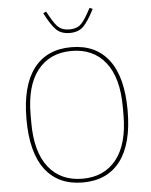

<svg xmlns="http://www.w3.org/2000/svg" viewBox="-61 -960 801 1021"><g transform="rotate(-5 340.0 -449.0)"><path d="M208 -903 224 -910 239 -883Q265 -836 285.5 -820.5Q306 -805 340 -805Q374 -805 394.5 -820.5Q415 -836 441 -883L456 -910L472 -903Q440 -840 413.5 -813Q387 -786 340 -786Q293 -786 266.5 -813Q240 -840 208 -903ZM540.5 -79.5Q471 12 340 12Q209 12 139.5 -79.5Q70 -171 70 -349Q70 -527 139.5 -618.5Q209 -710 340 -710Q471 -710 540.5 -618.5Q610 -527 610 -349Q610 -171 540.5 -79.5ZM586 -328V-370Q586 -526 521 -608Q456 -690 340 -690Q224 -690 159 -608Q94 -526 94 -370V-328Q94 -172 159 -90Q224 -8 340 -8Q456 -8 521 -90Q586 -172 586 -328Z"/></g></svg>

Font: IBM Plex Sans Thin
Style: Regular
Weight: 100
Designer: Mike Abbink, Paul van der Laan, Pieter van Rosmalen
Foundry: Bold Monday
Version: Version 3.0